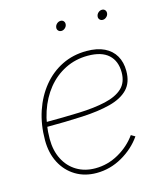

<svg xmlns="http://www.w3.org/2000/svg" viewBox="-109 -794 755 884"><g transform="rotate(-15 269.0 -352.0)"><path d="M242.7 7.8Q186 7.8 142.8 -18.6Q99.6 -44.9 75.4 -91.6Q51.3 -138.2 51.3 -199.2Q51.3 -273.4 72.5 -336.7Q93.8 -399.9 132.6 -447.3Q171.4 -494.6 224.6 -520.8Q277.8 -546.9 341.8 -546.9Q392.1 -546.9 426.3 -530.3Q460.4 -513.7 478 -483.2Q495.6 -452.6 495.6 -411.1Q495.6 -356 465.6 -324.7Q435.5 -293.5 379.6 -278.8Q323.7 -264.2 245.1 -260.3Q166.5 -256.3 69.8 -256.3V-278.8Q160.6 -278.8 234.9 -281.5Q309.1 -284.2 362.3 -296.4Q415.5 -308.6 444.3 -335.4Q473.1 -362.3 473.1 -410.2Q473.1 -464.4 440.2 -494.4Q407.2 -524.4 341.8 -524.4Q283.2 -524.4 233.9 -499.8Q184.6 -475.1 148.9 -431.2Q113.3 -387.2 93.5 -327.9Q73.7 -268.6 73.7 -199.2Q73.7 -143.6 95 -102.1Q116.2 -60.5 154.3 -37.6Q192.4 -14.6 242.7 -14.6Q301.8 -14.6 354 -44.2Q406.2 -73.7 439 -120.1L458 -108.9Q422.9 -58.1 365.2 -25.1Q307.6 7.8 242.7 7.8ZM452.1 -666Q442.4 -666 436.8 -672.9Q431.2 -679.7 433.1 -689Q434.6 -698.2 442.4 -705.1Q450.2 -711.9 460 -711.9Q469.2 -711.9 474.6 -705.3Q480 -698.7 478.5 -689Q477.1 -679.7 469.2 -672.9Q461.4 -666 452.1 -666ZM254.9 -666Q245.1 -666 239.5 -672.9Q233.9 -679.7 235.8 -689Q237.3 -698.2 245.1 -705.1Q252.9 -711.9 262.7 -711.9Q272 -711.9 277.3 -705.3Q282.7 -698.7 281.2 -689Q279.8 -679.7 272 -672.9Q264.2 -666 254.9 -666Z"/></g></svg>

Font: Inter 18pt Thin
Style: Italic
Weight: 250
Italic angle: -9.3988°
Version: Version 4.001;git-66647c0bb